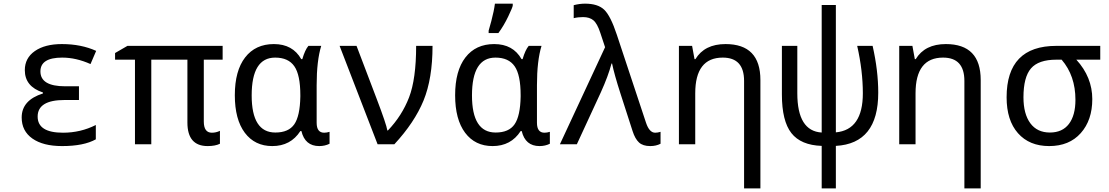

<svg xmlns="http://www.w3.org/2000/svg" viewBox="-20 -786 6041 1046"><path d="M410.2 -315.9V-241.2H332Q185.1 -241.2 185.1 -150.9Q185.1 -63 323.2 -63Q418.9 -63 502 -105V-26.9Q436.5 9.8 317.9 9.8Q214.8 9.8 156.5 -31.2Q98.1 -72.3 98.1 -146Q98.1 -240.2 213.9 -276.9V-282.2Q115.2 -314.5 115.2 -403.8Q115.2 -469.7 169.9 -507.8Q224.6 -545.9 316.9 -545.9Q422.4 -545.9 503.9 -508.8L473.1 -437Q394.5 -472.2 318.8 -472.2Q200.2 -472.2 200.2 -397Q200.2 -315.9 335 -315.9Z M1178.2 -73.2V-2.9Q1152.8 9.8 1111.3 9.8Q1001 9.8 1001 -118.2V-460.9H804.2V0H715.3V-460.9H606.9V-497.1L674.3 -536.1H1192.9V-460.9H1090.3V-124Q1090.3 -63 1134.3 -63Q1156.7 -63 1178.2 -73.2Z M1621.1 -463.9H1627Q1641.6 -514.2 1660.2 -536.1H1730Q1705.1 -455.1 1705.1 -321.8V-117.2Q1705.1 -63 1746.1 -63Q1760.3 -63 1775.4 -67.9V-2.9Q1750 9.8 1719.2 9.8Q1641.6 9.8 1622.1 -71.8H1616.2Q1563.5 9.8 1463.4 9.8Q1368.2 9.8 1313.7 -62.7Q1259.3 -135.3 1259.3 -267.1Q1259.3 -400.4 1315.4 -473.1Q1371.6 -545.9 1472.2 -545.9Q1574.7 -545.9 1621.1 -463.9ZM1616.2 -259.8V-267.1Q1616.2 -377.9 1583.5 -425Q1550.8 -472.2 1479 -472.2Q1351.1 -472.2 1351.1 -266.1Q1351.1 -64 1480 -64Q1552.2 -64 1583.3 -108.9Q1614.3 -153.8 1616.2 -259.8Z M1830.1 -536.1H1922.4L2031.2 -250Q2085 -108.9 2090.3 -75.2H2093.3Q2169.9 -155.3 2208.5 -255.4Q2247.1 -355.5 2247.1 -536.1H2336.4Q2336.4 -357.9 2287.4 -238.3Q2238.3 -118.7 2128.4 0H2037.1Z M2821.3 -463.9H2827.1Q2841.8 -514.2 2860.4 -536.1H2930.2Q2905.3 -455.1 2905.3 -321.8V-117.2Q2905.3 -63 2946.3 -63Q2960.4 -63 2975.6 -67.9V-2.9Q2950.2 9.8 2919.4 9.8Q2841.8 9.8 2822.3 -71.8H2816.4Q2763.7 9.8 2663.6 9.8Q2568.4 9.8 2513.9 -62.7Q2459.5 -135.3 2459.5 -267.1Q2459.5 -400.4 2515.6 -473.1Q2571.8 -545.9 2672.4 -545.9Q2774.9 -545.9 2821.3 -463.9ZM2816.4 -259.8V-267.1Q2816.4 -377.9 2783.7 -425Q2751 -472.2 2679.2 -472.2Q2551.3 -472.2 2551.3 -266.1Q2551.3 -64 2680.2 -64Q2752.4 -64 2783.4 -108.9Q2814.5 -153.8 2816.4 -259.8ZM2642.1 -619.1 2656.7 -671.4Q2671.4 -727.1 2676.3 -766.1H2773.4V-755.9Q2773.4 -748 2749.3 -697.3Q2725.1 -646.5 2695.3 -606H2642.1Z M3030.3 0 3276.4 -528.8 3250.5 -606.9Q3233.9 -657.7 3212.9 -675.3Q3191.9 -692.9 3156.2 -692.9Q3128.9 -692.9 3105.5 -687V-757.8Q3137.2 -766.1 3167.5 -766.1Q3236.8 -766.1 3271.5 -733.2Q3306.2 -700.2 3340.3 -597.2L3499.5 -117.2Q3517.6 -63 3549.3 -63Q3563.5 -63 3578.6 -67.9V-2.9Q3554.2 9.8 3522.5 9.8Q3482.4 9.8 3461.2 -9.8Q3439.9 -29.3 3426.3 -71.8L3360.4 -275.9Q3326.7 -380.4 3314.5 -439.9H3311.5Q3293.9 -372.6 3253.4 -283.2L3122.6 0Z M4033.7 240.2V-345.2Q4033.7 -472.2 3917.5 -472.2Q3767.6 -472.2 3767.6 -277.8V0H3678.7V-536.1H3750.5L3763.7 -463.9H3768.6Q3818.4 -545.9 3932.6 -545.9Q4122.6 -545.9 4122.6 -350.1V240.2Z M4533.7 -758.8V-64.9Q4680.7 -78.6 4680.7 -277.8Q4680.7 -399.9 4649.9 -536.1H4733.9Q4764.6 -401.4 4764.6 -280.8Q4764.6 -3.9 4533.7 8.8V240.2H4456.5V8.8Q4342.8 4.9 4291.3 -61Q4239.7 -127 4239.7 -271V-536.1H4323.7V-277.8Q4323.7 -71.8 4456.5 -64V-758.8Z M5233.9 240.2V-345.2Q5233.9 -472.2 5117.7 -472.2Q4967.8 -472.2 4967.8 -277.8V0H4878.9V-536.1H4950.7L4963.9 -463.9H4968.8Q5018.6 -545.9 5132.8 -545.9Q5322.8 -545.9 5322.8 -350.1V240.2Z M5974.1 -536.1V-460.9H5843.8Q5930.7 -365.7 5930.7 -246.1Q5930.7 -131.3 5867.9 -60.8Q5805.2 9.8 5695.8 9.8Q5587.9 9.8 5525.9 -60.3Q5463.9 -130.4 5463.9 -255.9Q5463.9 -536.1 5734.9 -536.1ZM5763.7 -460.9H5734.9Q5637.7 -460.9 5596.7 -413.3Q5555.7 -365.7 5555.7 -255.9Q5555.7 -165.5 5593 -114.7Q5630.4 -64 5699.7 -64Q5767.6 -64 5803.2 -110.6Q5838.9 -157.2 5838.9 -242.2Q5838.9 -373.5 5763.7 -460.9Z"/></svg>

Font: Apple Sans Adjectives
Style: Regular
Weight: 400
Monospace: yes
Foundry: Apple Sans Adjectives
Version: Version 0.01